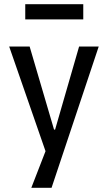

<svg xmlns="http://www.w3.org/2000/svg" viewBox="-20 -720 520 920"><path d="M130 180 215 -39V53L24 -497H122L239 -99H244L359 -497H453L227 180ZM101 -627V-700H379V-627Z"/></svg>

Font: Nunito Sans 7pt Condensed Medium
Style: Regular
Weight: 500
Width: 3
Designer: Vernon Adams
Foundry: Vernon Adams
Version: Version 3.101;gftools[0.9.27]